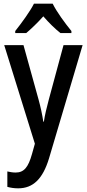

<svg xmlns="http://www.w3.org/2000/svg" viewBox="-20 -786 472 1046"><path d="M267 -766H165C144 -724 98 -661 63 -617V-606H123C149 -628 184 -661 216 -697C247 -661 280 -629 309 -606H369V-617C334 -660 289 -721 267 -766ZM3 -540 170 -3 154 54C134 125 111 154 65 154C49 154 33 151 20 148V232C38 237 57 240 79 240C160 240 213 189 247 77L430 -540H326L246 -244C234 -199 224 -158 219 -123H216C210 -163 201 -204 190 -244L108 -540Z"/></svg>

Font: Noto Sans Gujarati Condensed Medium
Style: Regular
Weight: 500
Width: 3
Designer: Jelle Bosma - Monotype Design Team, Universal Thirst
Foundry: Monotype Imaging Inc.
Version: Version 2.106